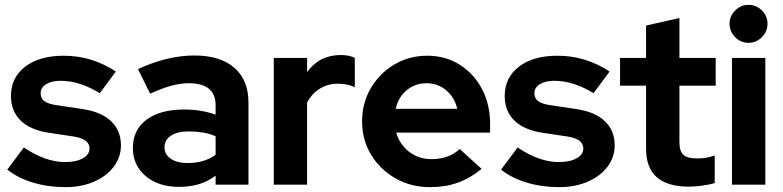

<svg xmlns="http://www.w3.org/2000/svg" viewBox="-20 -759 3218 789"><path d="M249 10Q178 10 116 -8.5Q54 -27 10 -62L78 -153Q167 -93 247 -93Q293 -93 320.5 -108.5Q348 -124 348 -149Q348 -188 283 -198L183 -213Q106 -224 65.5 -263Q25 -302 25 -365Q25 -440 83.5 -485Q142 -530 242 -530Q358 -530 456 -465L390 -376Q307 -427 229 -427Q192 -427 169.5 -413Q147 -399 147 -376Q147 -354 163.5 -342.5Q180 -331 218 -326L318 -311Q395 -300 436 -261.5Q477 -223 477 -162Q477 -113 447.5 -74Q418 -35 366.5 -12.5Q315 10 249 10Z M716 9Q631 9 578.5 -35.5Q526 -80 526 -151Q526 -225 582 -267Q638 -309 738 -309Q806 -309 866 -288V-326Q866 -417 756 -417Q723 -417 685 -407Q647 -397 597 -374L547 -475Q668 -531 779 -531Q885 -531 943 -480.5Q1001 -430 1001 -338V0H866V-37Q834 -13 797 -2Q760 9 716 9ZM656 -154Q656 -124 682 -106.5Q708 -89 751 -89Q820 -89 866 -123V-199Q841 -210 813.5 -214.5Q786 -219 756 -219Q709 -219 682.5 -201.5Q656 -184 656 -154Z M1105 0V-521H1242V-463Q1293 -533 1381 -533Q1419 -532 1438 -521V-401Q1407 -415 1368 -415Q1328 -415 1295 -395Q1262 -375 1242 -338V0Z M1747 10Q1669 10 1605.5 -26Q1542 -62 1505 -123Q1468 -184 1468 -260Q1468 -336 1504 -397Q1540 -458 1600.5 -494Q1661 -530 1736 -530Q1810 -530 1868.5 -493.5Q1927 -457 1960.5 -393.5Q1994 -330 1994 -250V-214H1608Q1622 -166 1661 -135.5Q1700 -105 1754 -105Q1789 -105 1819 -116Q1849 -127 1869 -147L1959 -65Q1911 -26 1860.5 -8Q1810 10 1747 10ZM1606 -312H1859Q1848 -359 1813.5 -388Q1779 -417 1733 -417Q1686 -417 1651.5 -388.5Q1617 -360 1606 -312Z M2278 10Q2207 10 2145 -8.5Q2083 -27 2039 -62L2107 -153Q2196 -93 2276 -93Q2322 -93 2349.5 -108.5Q2377 -124 2377 -149Q2377 -188 2312 -198L2212 -213Q2135 -224 2094.5 -263Q2054 -302 2054 -365Q2054 -440 2112.5 -485Q2171 -530 2271 -530Q2387 -530 2485 -465L2419 -376Q2336 -427 2258 -427Q2221 -427 2198.5 -413Q2176 -399 2176 -376Q2176 -354 2192.5 -342.5Q2209 -331 2247 -326L2347 -311Q2424 -300 2465 -261.5Q2506 -223 2506 -162Q2506 -113 2476.5 -74Q2447 -35 2395.5 -12.5Q2344 10 2278 10Z M2811 8Q2635 8 2635 -147V-407H2528V-521H2635V-654L2772 -685V-521H2921V-407H2772V-175Q2772 -138 2788 -123Q2804 -108 2844 -108Q2864 -108 2880.5 -110.5Q2897 -113 2917 -120V-7Q2895 0 2864.5 4Q2834 8 2811 8Z M3056 -583Q3024 -583 3001 -606.5Q2978 -630 2978 -661Q2978 -693 3001 -716Q3024 -739 3056 -739Q3088 -739 3111 -716Q3134 -693 3134 -661Q3134 -630 3111 -606.5Q3088 -583 3056 -583ZM2988 0V-521H3125V0Z"/></svg>

Font: Red Hat Display
Style: Bold
Weight: 700
Designer: Pentagram, MCKL
Foundry: Pentagram, MCKL
Version: Version 1.023; ttfautohint (v1.8.3)